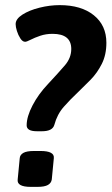

<svg xmlns="http://www.w3.org/2000/svg" viewBox="-20 -727 435 749"><path d="M124 -215Q84 -215 84 -238Q84 -272 107 -316Q130 -360 167 -399Q208 -443 233 -472Q258 -501 258 -536Q258 -595 185 -595Q159 -595 137 -587.5Q115 -580 99.5 -572Q84 -564 78 -564Q68 -564 59.5 -577Q51 -590 46 -606Q41 -622 41 -633Q41 -653 67.5 -670Q94 -687 134 -697Q174 -707 213 -707Q297 -707 346 -667.5Q395 -628 395 -560Q395 -513 377 -477.5Q359 -442 333.5 -416Q308 -390 286 -369Q255 -340 229 -310.5Q203 -281 192 -240Q185 -215 144 -215ZM100 2Q45 2 49 -27L57 -110Q58 -123 71 -130.5Q84 -138 113 -138H138Q193 -138 190 -110L182 -27Q180 -13 167 -5.5Q154 2 126 2Z"/></svg>

Font: Asap Condensed Condensed SemiBold
Style: Italic
Weight: 600
Width: 3
Italic angle: -6°
Designer: Pablo Cosgaya
Foundry: Omnibus-Type
Version: Version 3.001; ttfautohint (v1.8.4.7-5d5b)